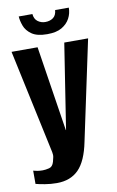

<svg xmlns="http://www.w3.org/2000/svg" viewBox="-87 -693 522 857"><g transform="rotate(-10 174.5 -264.0)"><path d="M100 117Q72 117 46 112.5Q20 108 5 104V44Q11 46 22.5 48Q34 50 47 50Q60 50 76.5 46Q93 42 99 20Q101 11 103.5 1Q106 -9 103 -23L2 -495H120L180 -109H181L241 -495H349L253 -43Q236 42 199 79.5Q162 117 100 117ZM173 -545Q127 -545 103 -562Q79 -579 70.5 -602.5Q62 -626 61 -645H123Q125 -622 140 -611Q155 -600 174 -600Q195 -600 209.5 -610.5Q224 -621 226 -645H288Q288 -619 276 -596.5Q264 -574 239.5 -559.5Q215 -545 173 -545Z"/></g></svg>

Font: Alumni Sans
Style: Bold
Weight: 700
Designer: Robert E. Leuschke
Foundry: Robert E. Leuschke
Version: Version 1.018